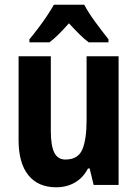

<svg xmlns="http://www.w3.org/2000/svg" viewBox="-20 -786 585 816"><path d="M484 -547V0H378L361 -70H354Q333 -30 298 -10Q263 10 219 10Q142 10 100.5 -41.5Q59 -93 59 -190V-547H196V-228Q196 -168 210.5 -138Q225 -108 258 -108Q312 -108 330 -151Q348 -194 348 -275V-547ZM338 -766Q356 -732 385 -692.5Q414 -653 441 -619V-606H357Q337 -621 316.5 -641.5Q296 -662 273 -687Q250 -661 229.5 -640.5Q209 -620 190 -606H105V-619Q121 -638 141.5 -665Q162 -692 180 -719Q198 -746 209 -766Z"/></svg>

Font: Noto Sans Lao Condensed
Style: Bold
Weight: 700
Width: 3
Designer: Monotype Design Team
Foundry: Monotype Imaging Inc.
Version: Version 2.003; ttfautohint (v1.8.4.7-5d5b)